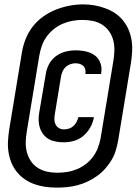

<svg xmlns="http://www.w3.org/2000/svg" viewBox="-20 -780 640 877"><path d="M272 -130Q254 -130 236.5 -133Q219 -136 204 -144Q189 -152 178.5 -165.5Q168 -179 162.5 -195Q157 -211 156.5 -229Q156 -247 159 -265L189 -441Q192 -464 203.5 -486Q215 -508 235 -523Q255 -538 278.5 -544Q302 -550 325 -550Q341 -550 356.5 -548Q372 -546 386.5 -541Q401 -536 413 -527Q425 -518 432.5 -505Q440 -492 442.5 -476.5Q445 -461 442 -446Q442 -445 442 -444Q442 -443 442 -442H370Q370 -442 370 -442.5Q370 -443 370 -444Q372 -453 369.5 -463Q367 -473 360.5 -479Q354 -485 344.5 -488Q335 -491 325 -491Q314 -491 302 -487Q290 -483 280.5 -474.5Q271 -466 266 -454.5Q261 -443 259 -432L230 -256Q228 -244 228.5 -232Q229 -220 234.5 -210Q240 -200 250 -194.5Q260 -189 272 -189Q283 -189 294.5 -192.5Q306 -196 315 -204Q324 -212 329.5 -222.5Q335 -233 338 -245H409Q405 -221 393 -199Q381 -177 362 -160.5Q343 -144 319.5 -137Q296 -130 272 -130ZM240 77Q214 77 188 73.5Q162 70 138 61.5Q114 53 93.5 39Q73 25 57.5 6Q42 -13 32.5 -36Q23 -59 19 -84Q15 -109 16.5 -135.5Q18 -162 22 -188L80 -540Q85 -571 97 -601.5Q109 -632 129.5 -658.5Q150 -685 177.5 -704.5Q205 -724 235.5 -736Q266 -748 297.5 -754Q329 -760 361 -760Q387 -760 412 -755.5Q437 -751 461.5 -742Q486 -733 506 -719.5Q526 -706 541.5 -687Q557 -668 567 -645Q577 -622 581 -596.5Q585 -571 583.5 -544.5Q582 -518 578 -492L520 -140Q516 -117 509 -93.5Q502 -70 489.5 -49Q477 -28 460 -9Q443 10 422.5 24.5Q402 39 379.5 49.5Q357 60 334 66Q311 72 287.5 74.5Q264 77 240 77ZM241 9Q264 9 286.5 5.5Q309 2 331 -7Q353 -16 372.5 -31Q392 -46 406 -65.5Q420 -85 428 -107Q436 -129 440 -151L498 -503Q502 -527 502.5 -551Q503 -575 497 -597Q491 -619 478 -637.5Q465 -656 445.5 -668Q426 -680 403 -684.5Q380 -689 356 -689Q334 -689 311.5 -685Q289 -681 267.5 -672Q246 -663 227 -648Q208 -633 194 -614Q180 -595 172 -573Q164 -551 160 -529L102 -177Q98 -153 97.5 -129.5Q97 -106 103 -84Q109 -62 121.5 -43.5Q134 -25 153 -13Q172 -1 194.5 4Q217 9 241 9Z"/></svg>

Font: Iosevka Curly XBdExObl
Style: Regular
Weight: 800
Width: 7
Italic angle: -9°
Monospace: yes
Designer: Belleve Invis
Foundry: Belleve Invis
Version: Version 11.1.0; ttfautohint (v1.8.3)